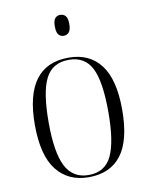

<svg xmlns="http://www.w3.org/2000/svg" viewBox="-85 -805 682 877"><g transform="rotate(-10 256.5 -366.5)"><path d="M256 10Q161 10 107.5 -58Q54 -126 54 -268Q54 -544 259 -544Q355 -544 407 -476Q459 -408 459 -268Q459 -126 407.5 -58Q356 10 256 10ZM257 0Q333 0 364 -65Q395 -130 395 -268Q395 -410 363.5 -472Q332 -534 258 -534Q182 -534 150 -471.5Q118 -409 118 -268Q118 -128 151 -64Q184 0 257 0ZM255 -646Q240 -646 231 -657Q222 -668 222 -695Q222 -722 231 -732.5Q240 -743 255 -743Q270 -743 279.5 -732.5Q289 -722 289 -695Q289 -668 279.5 -657Q270 -646 255 -646Z"/></g></svg>

Font: Noto Serif Display SemiCondensed Light
Style: Regular
Weight: 300
Width: 4
Designer: Monotype Design Team
Foundry: Monotype Imaging Inc.
Version: Version 2.009